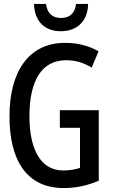

<svg xmlns="http://www.w3.org/2000/svg" viewBox="-20 -942 570 972"><path d="M288 -784C372 -784 425 -837 426 -922H365C359 -871 329 -851 289 -851C249 -851 219 -871 213 -922H152C155 -834 206 -784 288 -784ZM303 10C367 10 423 -3 480 -27V-384H283V-295H385V-92C360 -84 334 -79 300 -79C179 -79 129 -198 129 -353C129 -535 192 -637 314 -637C364 -637 402 -625 444 -600L479 -682C431 -710 374 -725 310 -725C124 -725 28 -578 28 -353C28 -133 113 10 303 10Z"/></svg>

Font: Noto Sans Mono Condensed Medium
Style: Regular
Weight: 500
Width: 3
Designer: Monotype Design Team
Foundry: Monotype Imaging Inc.
Version: Version 2.014